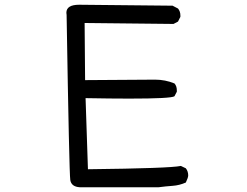

<svg xmlns="http://www.w3.org/2000/svg" viewBox="-20 -790 1040 810"><path d="M649 0H317Q281 -2 276.5 -30.5Q272 -59 261 -727L260 -736Q260 -770 314 -770L708 -766L731 -754Q741 -742 741 -725V-719L731 -699L712 -689L337 -693L339 -452L634 -454Q677 -454 716 -438Q726 -427 726 -409V-403L716 -384Q703 -374 525 -374Q448 -374 341 -376L351 -76Q696 -80 743 -90L764 -80Q774 -67 774 -50Q774 -41 764 -20Q737 -8 708 -6Q679 -4 649 0Z"/></svg>

Font: Xiaolai SC
Style: Regular
Weight: 400
Designer: Nozomi Seto 瀬戸のぞみ
Version: Version 3.11;December 4, 2020;FontCreator 13.0.0.2613 64-bit